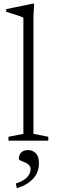

<svg xmlns="http://www.w3.org/2000/svg" viewBox="-20 -740 298 1010"><path d="M156 -36 234 -20.5V0H24.5V-20.5L103 -36V-647Q96.5 -650.5 82.8 -655.5Q69 -660.5 50.5 -666.2Q32 -672 12.5 -678V-692L151 -720.5H159.5L156 -654.5ZM63.5 225.5Q106.5 211 123.8 191Q141 171 141 150.5Q141 135.5 131.5 127Q122 118.5 109.8 113.8Q97.5 109 88.2 104.8Q79 100.5 79 95Q79 75 91.5 62.2Q104 49.5 128 49.5Q152 49.5 168.5 66.5Q185 83.5 185 119Q185 145 174.2 169.8Q163.5 194.5 138.2 215.2Q113 236 68.5 250Z"/></svg>

Font: Newsreader 14pt Light
Style: Regular
Weight: 300
Designer: Hugues Gentile
Foundry: Production Type
Version: Version 1.003